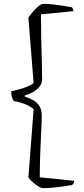

<svg xmlns="http://www.w3.org/2000/svg" viewBox="-20 -813 435 994"><path d="M205 161Q194 161 179.5 152.5Q165 144 151 131.5Q137 119 127 107L154 -248Q133 -266 103 -276.5Q73 -287 52 -290Q47 -295 42.5 -308Q38 -321 38 -340Q55 -344 77.5 -350Q100 -356 121 -364.5Q142 -373 154 -383L127 -722Q138 -738 152 -754Q166 -770 180 -781.5Q194 -793 205 -793Q228 -793 255 -790Q282 -787 308.5 -783Q335 -779 353 -775Q355 -772 357.5 -766Q360 -760 360 -755L192 -739Q192 -677 193.5 -614Q195 -551 196.5 -496.5Q198 -442 198 -404Q198 -383 185.5 -366Q173 -349 152 -337Q131 -325 107 -318V-314Q132 -305 152 -294Q172 -283 184 -264Q196 -245 196 -213Q196 -182 193.5 -134Q191 -86 188.5 -25.5Q186 35 186 105L364 123Q364 130 360.5 136Q357 142 353 145Q332 149 305.5 152.5Q279 156 253 158.5Q227 161 205 161Z"/></svg>

Font: Texturina 12pt Thin
Style: Regular
Weight: 250
Designer: Guillermo Torres Carreño
Foundry: Omnibus-Type
Version: Version 1.002